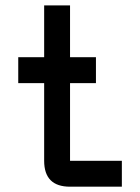

<svg xmlns="http://www.w3.org/2000/svg" viewBox="-20 -704 528 724"><path d="M244.1 0Q146.5 0 146.5 -97.7V-390.6H48.8V-488.3H146.5V-683.6H244.1V-488.3H341.8V-390.6H244.1V-97.7H439.5V0Z"/></svg>

Font: BabelStone Runic Byrhtferth
Style: Regular
Weight: 400
Designer: Andrew West
Foundry: BabelStone
Version: Version 7.004;November 9, 2023